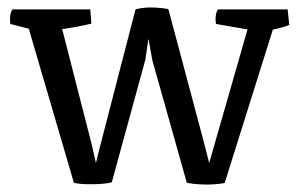

<svg xmlns="http://www.w3.org/2000/svg" viewBox="-20 -489 810 514"><path d="M177.7 0 57.1 -412.1 7.8 -424.8Q6.8 -428.2 6.8 -438.5Q6.8 -454.1 13.2 -463.9H221.7L224.6 -425.8Q191.4 -417.5 146.5 -411.1L223.6 -109.9L236.8 -52.7L246.6 -92.3L342.8 -463.9Q377.4 -473.6 430.7 -464.8L525.4 -109.9L540 -52.7L551.8 -93.8L642.6 -410.2L558.6 -424.8Q557.1 -428.2 557.1 -438.5Q557.1 -453.1 563 -463.9H750L754.4 -422.4Q743.7 -417 710.4 -409.7L581.5 1Q553.2 5.9 524.2 4.9Q495.1 3.9 480 0L387.7 -328.1L377.4 -385.3L369.1 -329.1L279.3 -1Q262.2 3.9 225.8 4.2Q189.5 4.4 177.7 0Z"/></svg>

Font: Fjord
Style: One
Weight: 400
Designer: Viktoriya Grabowska
Foundry: Viktoriya Grabowska
Version: Version 1.002